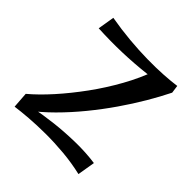

<svg xmlns="http://www.w3.org/2000/svg" viewBox="-200 -914 1103 1103"><g transform="rotate(45 352.0 -362.0)"><path d="M127.8 -21.8 57 -85.2Q113.8 -132.8 176 -202.1Q238.2 -271.5 298.5 -354.2Q358.8 -437 408.6 -526.6Q458.5 -616.2 489.5 -704.5L647.2 -685Q616.2 -622.5 574.6 -551.6Q533 -480.8 482.2 -407.4Q431.5 -334 374.2 -264Q317 -194 254.9 -131.9Q192.8 -69.8 127.8 -21.8ZM597.2 26.5Q524.2 9.5 448.2 2.6Q372.2 -4.2 300.4 -3.9Q228.5 -3.5 167.6 1.2Q106.8 6 64 12L57 -85.2L147.2 -56.5Q213.2 -70.5 292.1 -79.5Q371 -88.5 454.4 -90.1Q537.8 -91.8 615.2 -81ZM87.2 -648 104 -750Q184.8 -735.8 262.4 -728.8Q340 -721.8 410.5 -720.8Q481 -719.8 539.8 -723.4Q598.5 -727 640.5 -733L647.2 -685Q554.2 -669.5 464.4 -659.2Q374.5 -649 282 -646Q189.5 -643 87.2 -648Z"/></g></svg>

Font: Marhey Light
Style: Regular
Weight: 300
Designer: Nur Syamsi & Bustanul Arifin
Foundry: Namelatype
Version: Version 1.000